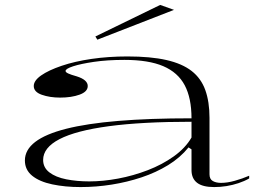

<svg xmlns="http://www.w3.org/2000/svg" viewBox="-20 -744 1066 779"><path d="M497 -515Q591 -515 655 -500.5Q719 -486 757.5 -456Q796 -426 813 -378.5Q830 -331 830 -266V-37Q830 -17 843.5 -9.5Q857 -2 877 -2Q902 -2 932.5 -10.5Q963 -19 991 -31V-20Q972 -9 948 -1Q924 7 899 11Q874 15 849 15Q802 15 779.5 -2.5Q757 -20 757 -54Q757 -84 757 -98.5Q757 -113 757 -121.5Q757 -130 757 -138L745 -146Q711 -104 662 -74Q613 -44 554.5 -24.5Q496 -5 433 5Q370 15 307 15Q244 15 192 4Q140 -7 110.5 -31Q81 -55 81 -93Q81 -179 248.5 -221.5Q416 -264 757 -264Q757 -346 729.5 -398Q702 -450 642.5 -475.5Q583 -501 485 -501Q415 -501 361 -493Q307 -485 276.5 -475Q246 -465 246 -456Q246 -451 256.5 -446Q267 -441 292 -434Q336 -420 336 -395Q336 -372 303 -360Q270 -348 224 -348Q182 -348 149.5 -359.5Q117 -371 117 -395Q117 -417 147 -438Q177 -459 230 -477Q283 -495 351.5 -505Q420 -515 497 -515ZM757 -250Q556 -250 422 -232Q288 -214 221.5 -179.5Q155 -145 155 -95Q155 -64 180.5 -44.5Q206 -25 249 -16.5Q292 -8 342 -8Q398 -8 459.5 -19.5Q521 -31 579.5 -53.5Q638 -76 685 -109.5Q732 -143 757 -186ZM375 -583 367 -596 630 -724 686 -704Z"/></svg>

Font: Kalnia Expanded ExtraLight
Style: Regular
Weight: 250
Width: 7
Designer: Frida Medrano
Foundry: Frida Medrano
Version: Version 1.105